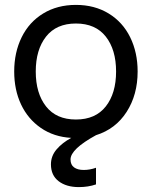

<svg xmlns="http://www.w3.org/2000/svg" viewBox="-20 -552 620 784"><path d="M454 -260Q454 -349 412 -402.5Q370 -456 290 -456Q210 -456 168 -402.5Q126 -349 126 -260Q126 -171 168 -117.5Q210 -64 290 -64Q370 -64 412 -117.5Q454 -171 454 -260ZM290 -532Q366 -532 423.5 -497Q481 -462 511.5 -400Q542 -338 542 -260Q542 -165 497 -95Q452 -25 372 0Q268 57 268 99Q268 121 282.5 131.5Q297 142 322 142Q347 142 372 133V201Q340 212 302 212Q251 212 219.5 188Q188 164 188 119Q188 85 211 58Q234 31 271 11Q200 7 147 -29.5Q94 -66 66 -125.5Q38 -185 38 -260Q38 -338 68.5 -400Q99 -462 156.5 -497Q214 -532 290 -532Z"/></svg>

Font: Aspekta 400
Style: Regular
Weight: 400
Designer: Ivo Dolenc
Version: Version 2.000